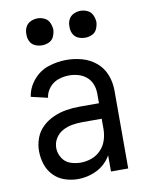

<svg xmlns="http://www.w3.org/2000/svg" viewBox="-85 -809 670 878"><g transform="rotate(-10 250.0 -370.0)"><path d="M150 -623Q133 -623 117.5 -630Q102 -637 94.5 -652.5Q87 -668 88 -685Q87 -702 94.5 -717.5Q102 -733 117.5 -740.5Q133 -748 150 -748Q167 -748 182.5 -740.5Q198 -733 205 -717.5Q212 -702 213 -685Q212 -668 205 -652.5Q198 -637 182.5 -630Q167 -623 150 -623ZM350 -623Q333 -623 317.5 -630Q302 -637 294.5 -652.5Q287 -668 288 -685Q287 -702 294.5 -717.5Q302 -733 317.5 -740.5Q333 -748 350 -748Q367 -748 382.5 -740.5Q398 -733 405 -717.5Q412 -702 413 -685Q412 -668 405 -652.5Q398 -637 382.5 -630Q367 -623 350 -623ZM206 8Q175 8 145 -2Q115 -12 93 -35Q71 -58 61.5 -88Q52 -118 52 -149Q52 -180 63 -209.5Q74 -239 97 -260.5Q120 -282 148.5 -294.5Q177 -307 207.5 -312Q238 -317 269 -317H360V-363Q360 -385 352 -405.5Q344 -426 327.5 -440Q311 -454 290 -460Q269 -466 247 -466Q222 -466 197 -457.5Q172 -449 155 -428Q138 -407 135 -382L58 -400Q64 -442 93 -476.5Q122 -511 163.5 -524.5Q205 -538 247 -538Q284 -538 320 -528Q356 -518 384.5 -494Q413 -470 426.5 -435Q440 -400 440 -363V0H360V-75Q353 -63 344 -52Q319 -22 282 -7Q245 8 206 8ZM360 -198V-245H269Q246 -245 222.5 -241Q199 -237 178 -225.5Q157 -214 144.5 -193.5Q132 -173 132 -149Q132 -125 145.5 -103Q159 -81 182.5 -72.5Q206 -64 231.5 -64Q257 -64 282 -73Q307 -82 325.5 -101.5Q344 -121 352 -146.5Q360 -172 360 -198Z"/></g></svg>

Font: Iosevka SS08
Style: Regular
Weight: 400
Monospace: yes
Designer: Belleve Invis
Foundry: Belleve Invis
Version: 2.1.0; ttfautohint (v1.8.2)